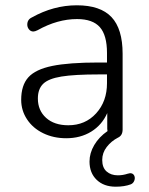

<svg xmlns="http://www.w3.org/2000/svg" viewBox="-20 -514 562 725"><path d="M318 96Q318 64 336 33.5Q354 3 386 -19L385 -27V-87Q365 -42 324.5 -17Q284 8 230 8Q182 8 143 -11Q104 -30 82 -63.5Q60 -97 60 -137Q60 -192 87 -222Q114 -252 177 -265Q240 -278 353 -278H384V-314Q384 -381 357 -411.5Q330 -442 271 -442Q197 -442 122 -400Q112 -395 106 -395Q96 -395 89.5 -403Q83 -411 83 -421Q83 -440 100 -448Q182 -494 270 -494Q359 -494 401 -449.5Q443 -405 443 -311V-25Q443 -2 425 6Q400 19 383 41Q366 63 366 90Q366 119 382.5 133.5Q399 148 425 148Q444 148 462 142L471 140Q480 140 484.5 145.5Q489 151 489 159Q489 166 485 172.5Q481 179 474 182Q450 191 417 191Q372 191 345 165Q318 139 318 96ZM238 -41Q302 -41 343 -86Q384 -131 384 -200V-233H354Q261 -233 212 -225Q163 -217 143 -197.5Q123 -178 123 -142Q123 -97 154 -69Q185 -41 238 -41Z"/></svg>

Font: SN Pro Light
Style: Regular
Weight: 300
Designer: Tobias Whetton
Foundry: Supernotes
Version: Version 1.002